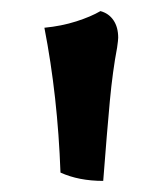

<svg xmlns="http://www.w3.org/2000/svg" viewBox="-20 -737 293 346"><path d="M191 -651Q183 -609 178 -555.5Q173 -502 166 -411Q122 -411 89 -426Q84 -564 60 -687Q91 -690 117.5 -698.5Q144 -707 161 -717Q176 -713 184.5 -700.5Q193 -688 193 -669Q193 -665 191 -651Z"/></svg>

Font: Vollkorn SC Black
Style: Regular
Weight: 900
Designer: Friedrich Althausen
Foundry: Friedrich Althausen
Version: Version 4.015